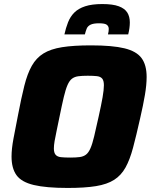

<svg xmlns="http://www.w3.org/2000/svg" viewBox="-20 -920 747 948"><path d="M314 8Q208 8 147 -6.5Q86 -21 61.5 -55Q37 -89 37 -147Q37 -185 46.5 -235.5Q56 -286 69 -352Q85 -436 100 -496Q115 -556 137 -595Q159 -634 194.5 -656Q230 -678 286.5 -687Q343 -696 429 -696Q535 -696 594.5 -681.5Q654 -667 679 -633Q704 -599 704 -540Q704 -501 695.5 -451Q687 -401 672 -336Q653 -251 637 -191Q621 -131 599.5 -92.5Q578 -54 543.5 -32Q509 -10 454 -1Q399 8 314 8ZM327 -142Q355 -142 373.5 -144.5Q392 -147 404.5 -156.5Q417 -166 426.5 -187.5Q436 -209 445 -247Q454 -285 467 -344Q480 -402 486.5 -439.5Q493 -477 493 -499Q493 -522 484.5 -532Q476 -542 458.5 -544Q441 -546 413 -546Q385 -546 366.5 -543.5Q348 -541 335.5 -531.5Q323 -522 313.5 -500.5Q304 -479 295 -441Q286 -403 274 -344Q266 -304 259.5 -274Q253 -244 249.5 -223Q246 -202 246 -187Q246 -166 254.5 -156Q263 -146 280.5 -144Q298 -142 327 -142ZM298 -750Q305 -782 316 -810Q327 -838 347 -858Q367 -878 400.5 -889Q434 -900 485 -900Q537 -900 566.5 -889Q596 -878 608.5 -858Q621 -838 621 -809Q621 -796 619 -781Q617 -766 613 -750H513Q515 -757 516 -764Q517 -771 517 -777Q517 -790 507.5 -797.5Q498 -805 469 -805Q441 -805 427 -798Q413 -791 408 -778.5Q403 -766 399 -750Z"/></svg>

Font: Saira Thin ExtraBold
Style: Italic
Weight: 800
Italic angle: -12°
Version: Version 1.101